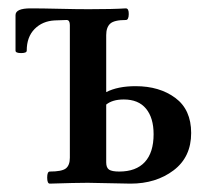

<svg xmlns="http://www.w3.org/2000/svg" viewBox="-20 -437 506 459"><path d="M99.1 2Q92.8 2 92.8 -12.5Q92.8 -26.9 99.1 -26.9Q127.9 -26.9 137.5 -34.4Q147 -42 147 -60.1V-377Q147 -389.2 139.2 -389.2L110.8 -388.2Q81.5 -386.7 62.7 -367.7Q43.9 -348.6 43.9 -315.9Q43.9 -310.1 30.5 -310.1Q17.1 -310.1 17.1 -315.9V-400.9Q17.1 -417 53.2 -417Q80.1 -417 121.1 -416Q162.1 -415 191.9 -415Q251 -415 280.8 -417Q288.1 -417 287.8 -403.1Q287.6 -389.2 280.8 -389.2Q252.9 -389.2 243.4 -380.4Q233.9 -371.6 233.9 -353V-216.8Q261.7 -231 304.2 -231Q361.3 -231 399.2 -202.9Q437 -174.8 437 -119.1Q437 -61.5 395 -29.8Q353 2 292 2Q274.9 2 241.2 1Q207.5 0 189.9 0Q160.6 0 99.1 2ZM265.1 -26.9Q305.2 -26.9 326.2 -49.6Q347.2 -72.3 347.2 -116.2Q347.2 -155.3 329.1 -177.2Q311 -199.2 275.9 -199.2Q249 -199.2 233.9 -187V-48.8Q233.9 -36.1 240.7 -31.5Q247.6 -26.9 265.1 -26.9Z"/></svg>

Font: Junicode SmCond Medium
Style: Regular
Weight: 500
Width: 4
Designer: Peter S. Baker
Version: Version 2.206